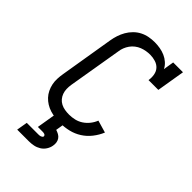

<svg xmlns="http://www.w3.org/2000/svg" viewBox="-281 -842 1162 1162"><g transform="rotate(45 300.0 -261.5)"><path d="M265 8Q242 8 219 5.5Q196 3 175 -3.5Q154 -10 135.5 -21.5Q117 -33 102.5 -48.5Q88 -64 78.5 -83.5Q69 -103 64.5 -124.5Q60 -146 61 -169Q62 -192 66 -215L123 -560Q127 -584 134.5 -607Q142 -630 154.5 -652Q167 -674 185.5 -692.5Q204 -711 226.5 -722.5Q249 -734 273.5 -738.5Q298 -743 321 -743Q345 -743 368 -739Q391 -735 411.5 -726Q432 -717 449 -702Q466 -687 476 -667L487 -735H571L541 -554H457Q461 -577 457 -600.5Q453 -624 438.5 -640Q424 -656 401.5 -663Q379 -670 356 -670Q339 -670 321.5 -667Q304 -664 287.5 -657.5Q271 -651 256 -639.5Q241 -628 230.5 -613Q220 -598 213.5 -581.5Q207 -565 205 -548L147 -203Q144 -184 144.5 -165.5Q145 -147 151 -130.5Q157 -114 168 -101Q179 -88 194.5 -80Q210 -72 228 -69Q246 -66 265 -66Q288 -66 311.5 -71.5Q335 -77 355.5 -90.5Q376 -104 391.5 -123.5Q407 -143 416 -166L495 -143Q481 -109 457.5 -79Q434 -49 402.5 -29Q371 -9 335.5 -0.5Q300 8 265 8ZM107 220 119 150H219Q223 150 227.5 149.5Q232 149 236.5 147.5Q241 146 245 143Q249 140 250 135Q250 135 250 135Q250 135 250 135Q250 131 247.5 127.5Q245 124 241 122.5Q237 121 232.5 120.5Q228 120 224 120H184L204 0H284L275 54Q288 58 300 64.5Q312 71 319.5 81.5Q327 92 329.5 106Q332 120 329 135Q326 154 314.5 172Q303 190 285 201Q267 212 247 216Q227 220 207 220Z"/></g></svg>

Font: Iosevka Curly Slab Extended
Style: Italic
Weight: 400
Width: 7
Italic angle: -9°
Monospace: yes
Designer: Belleve Invis
Foundry: Belleve Invis
Version: Version 11.1.0; ttfautohint (v1.8.3)